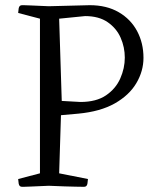

<svg xmlns="http://www.w3.org/2000/svg" viewBox="-20 -720 603 740"><path d="M134 -648 50 -670Q50 -675 52 -687.5Q54 -700 65 -700Q65 -700 71 -700Q77 -700 99 -699Q121 -698 168 -696L326 -700Q391 -700 437.5 -673Q484 -646 508.5 -600Q533 -554 533 -497Q533 -446 505.5 -399.5Q478 -353 422.5 -321.5Q367 -290 282 -282L215 -276L208 -52L319 -30Q319 -25 317 -12.5Q315 0 304 0Q304 0 271 -0.5Q238 -1 168 -4Q121 -2 99 -1Q77 0 71 0Q65 0 65 0Q54 0 52 -12.5Q50 -25 50 -30L134 -52ZM308 -658 208 -648 218 -331 290 -327Q351 -327 388.5 -352.5Q426 -378 443.5 -417.5Q461 -457 461 -498Q461 -538 445 -574.5Q429 -611 395 -634.5Q361 -658 308 -658Z"/></svg>

Font: Mate SC
Style: Regular
Weight: 400
Designer: Eduardo Rodriguez Tunni
Foundry: Eduardo Rodriguez Tunni
Version: Version 1.003; ttfautohint (v1.8.4.7-5d5b);gftools[0.9.24]